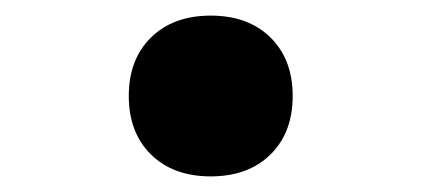

<svg xmlns="http://www.w3.org/2000/svg" viewBox="-20 -406 540 246"><path d="M250 -180Q202 -180 173.5 -208Q145 -236 145 -283Q145 -330 173.5 -358Q202 -386 250 -386Q298 -386 326.5 -358Q355 -330 355 -283Q355 -236 326.5 -208Q298 -180 250 -180Z"/></svg>

Font: M PLUS Code Latin
Style: Bold
Weight: 700
Designer: Coji Morishita
Foundry: UNDERFOREST DESIGN
Version: Version 1.002; ttfautohint (v1.8.3)